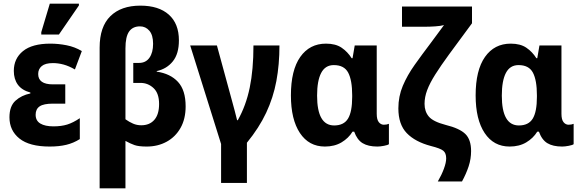

<svg xmlns="http://www.w3.org/2000/svg" viewBox="-20 -796 3202 1056"><path d="M253 10Q142 10 87 -34Q32 -78 32 -151Q32 -212 65 -242Q98 -272 147 -282V-287Q100 -300 78 -330.5Q56 -361 56 -406Q56 -474 106.5 -515Q157 -556 257 -556Q301 -556 346.5 -547Q392 -538 430 -515L392 -414Q359 -433 329.5 -441Q300 -449 271 -449Q229 -449 209.5 -432.5Q190 -416 190 -389Q190 -332 271 -332H339V-226H271Q220 -226 198 -211Q176 -196 176 -165Q176 -132 202 -116.5Q228 -101 274 -101Q317 -101 349.5 -111Q382 -121 419 -146V-31Q384 -9 344.5 0.5Q305 10 253 10ZM207 -606V-619L254 -776H414V-766L304 -606Z M528 240V-534Q528 -649 587 -707Q646 -765 752 -765Q853 -765 908.5 -715.5Q964 -666 964 -574Q964 -500 930.5 -458.5Q897 -417 842 -405V-402Q917 -391 959 -345.5Q1001 -300 1001 -211Q1001 -142 973 -92.5Q945 -43 896.5 -16.5Q848 10 787 10Q743 10 720 2Q697 -6 670 -21V240ZM757 -107Q803 -107 829 -137Q855 -167 855 -224Q855 -283 824.5 -311.5Q794 -340 753 -340H713V-450H745Q782 -450 802 -478.5Q822 -507 822 -555Q822 -603 801.5 -627Q781 -651 750 -651Q710 -651 690 -622.5Q670 -594 670 -530V-140Q691 -125 712 -116Q733 -107 757 -107Z M1196 210V-4L1026 -546H1173L1257 -238Q1264 -214 1271.5 -184.5Q1279 -155 1284 -135H1288Q1333 -215 1353.5 -314Q1374 -413 1374 -546H1517Q1517 -441 1500 -350Q1483 -259 1444 -176Q1405 -93 1338 -11V210Z M1767 10Q1679 10 1629.5 -64.5Q1580 -139 1580 -271Q1580 -410 1631.5 -483Q1683 -556 1773 -556Q1826 -556 1859 -533.5Q1892 -511 1914 -476H1919L1931 -546H2052V-170Q2052 -138 2063.5 -124Q2075 -110 2091 -110Q2107 -110 2119 -115V-3Q2113 2 2092 6Q2071 10 2056 10Q2005 10 1974.5 -8.5Q1944 -27 1928 -72H1919Q1897 -36 1858.5 -13Q1820 10 1767 10ZM1818 -106Q1871 -106 1894 -143.5Q1917 -181 1917 -263V-272Q1917 -355 1895 -396.5Q1873 -438 1816 -438Q1769 -438 1746.5 -395Q1724 -352 1724 -270Q1724 -106 1818 -106Z M2388 202Q2409 166 2421.5 132Q2434 98 2434 75Q2434 46 2418 33Q2402 20 2350 7Q2263 -16 2217 -64Q2171 -112 2171 -200Q2171 -266 2195.5 -324Q2220 -382 2260.5 -439Q2301 -496 2348 -558L2422 -658Q2404 -653 2374 -651Q2344 -649 2322 -649H2191V-760H2576V-668L2450 -497Q2404 -434 2374 -386.5Q2344 -339 2329.5 -300.5Q2315 -262 2315 -225Q2315 -183 2338.5 -155Q2362 -127 2431 -109Q2508 -90 2539.5 -59Q2571 -28 2571 35Q2571 78 2557.5 119Q2544 160 2521 202Z M2783 10Q2695 10 2645.5 -64.5Q2596 -139 2596 -271Q2596 -410 2647.5 -483Q2699 -556 2789 -556Q2842 -556 2875 -533.5Q2908 -511 2930 -476H2935L2947 -546H3068V-170Q3068 -138 3079.5 -124Q3091 -110 3107 -110Q3123 -110 3135 -115V-3Q3129 2 3108 6Q3087 10 3072 10Q3021 10 2990.5 -8.5Q2960 -27 2944 -72H2935Q2913 -36 2874.5 -13Q2836 10 2783 10ZM2834 -106Q2887 -106 2910 -143.5Q2933 -181 2933 -263V-272Q2933 -355 2911 -396.5Q2889 -438 2832 -438Q2785 -438 2762.5 -395Q2740 -352 2740 -270Q2740 -106 2834 -106Z"/></svg>

Font: Noto Sans SemiCondensed
Style: Bold
Weight: 700
Width: 4
Designer: Monotype Design Team
Foundry: Monotype Imaging Inc.
Version: Version 2.013; ttfautohint (v1.8.4.7-5d5b)